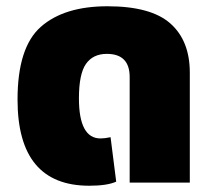

<svg xmlns="http://www.w3.org/2000/svg" viewBox="-20 -583 684 613"><path d="M36 -265Q36 -432 110.5 -497.5Q185 -563 323 -563Q462 -563 524 -508Q586 -453 586 -351V0H394V-337Q394 -411 321 -411Q277 -411 254.5 -379Q232 -347 232 -269Q232 -141 301 -141Q315 -141 333 -145L351 -3Q322 10 265 10Q36 10 36 -265Z"/></svg>

Font: Noto Sans Thai Black
Style: Regular
Weight: 900
Designer: Monotype Design Team
Foundry: Monotype Imaging Inc.
Version: Version 1.000